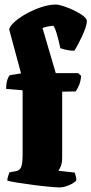

<svg xmlns="http://www.w3.org/2000/svg" viewBox="-20 -820 400 840"><path d="M241 0Q228 0 195.5 -3Q163 -6 125 -11Q87 -16 55.5 -21Q24 -26 12 -30Q12 -38 15.5 -49Q19 -60 21 -66L49 -71Q66 -74 72.5 -89Q79 -104 79 -147V-425L7 -431Q7 -457 12.5 -472Q18 -487 23 -491L72 -499L20 -692Q24 -707 45 -725.5Q66 -744 97 -761Q128 -778 161.5 -789Q195 -800 224 -800Q237 -800 259.5 -792.5Q282 -785 305 -774Q328 -763 344 -750.5Q360 -738 360 -728Q360 -716 353.5 -697Q347 -678 337.5 -658Q328 -638 319 -621.5Q310 -605 305 -598Q289 -598 272 -601.5Q255 -605 244 -609Q239 -633 233 -655.5Q227 -678 221.5 -692.5Q216 -707 212 -707Q208 -707 200.5 -706Q193 -705 184 -703Q175 -701 166 -697L224 -500H322L335 -488Q333 -464 325.5 -446.5Q318 -429 311 -420L252 -419V-129Q252 -107 246 -92.5Q240 -78 235 -73L307 -65Q309 -60 311.5 -49.5Q314 -39 314 -31Q308 -23 295 -16Q282 -9 267.5 -4.5Q253 0 241 0Z"/></svg>

Font: Texturina Medium 12pt Black
Style: Regular
Weight: 900
Version: Version 1.002